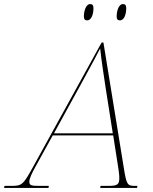

<svg xmlns="http://www.w3.org/2000/svg" viewBox="-82 -923 750 943"><path d="M507 -823C529 -823 538 -855 538 -883C538 -898 532 -903 522 -903C500 -903 491 -867 491 -842C491 -827 498 -823 507 -823ZM346 -823C368 -823 377 -855 377 -883C377 -898 371 -903 361 -903C339 -903 330 -867 330 -842C330 -827 337 -823 346 -823ZM-62 0H156L158 -10H113C71 -10 62 -12 62 -32C62 -46 77 -77 91 -102L177 -258H474L499 -98C500 -91 504 -65 504 -50C504 -17 496 -10 450 -10H412L410 0H591L593 -10H580C544 -10 539 -16 526 -99L426 -714H417L84 -110C32 -15 26 -10 -26 -10H-60ZM317 -512C372 -613 384 -635 410 -685C415 -634 429 -543 438 -484L472 -268H183Z"/></svg>

Font: Noto Serif Display Thin
Style: Italic
Weight: 100
Italic angle: -12°
Designer: Monotype Design Team
Foundry: Monotype Imaging Inc.
Version: Version 2.009